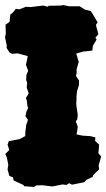

<svg xmlns="http://www.w3.org/2000/svg" viewBox="-36 -713 422 763"><path d="M99 30 60 27 57 22 18 4 16 -8 1 -14 -6 -40 -3 -58 -9 -88 -15 -101 1 -117 -6 -138 -1 -152 41 -160 64 -172 65 -192 67 -205 68 -217 72 -227 75 -237 65 -251 69 -269 76 -284 73 -291 71 -311 67 -324 73 -333 78 -342 73 -357 70 -365 72 -384 68 -395 69 -416 76 -431 71 -445 67 -456 70 -468 72 -478 74 -490 34 -501 12 -499 2 -504 -10 -523 -9 -532 -16 -565 -13 -579 -14 -615 2 -626 5 -655 16 -664 27 -678 41 -676 67 -686 87 -685 119 -689 136 -691 155 -686 156 -690 207 -691 215 -693 239 -688H281L301 -675L325 -669L335 -653L352 -624L345 -614L355 -577L343 -563L348 -556L333 -531L331 -512L294 -508L267 -500L271 -486L277 -467L273 -454L268 -435L269 -425L266 -411L278 -393V-383L277 -372L274 -363L270 -350L268 -330V-317L267 -302L268 -290L270 -277L273 -256L271 -239L265 -230L269 -221L273 -209L271 -194L268 -179L292 -174L323 -172L343 -167L342 -153L358 -138L355 -104L366 -91L356 -56L358 -40L335 -18L332 -10L307 2L299 11L250 21L239 15L228 22L213 20L172 28L131 23L108 24Z"/></svg>

Font: Winky Rough Black
Style: Regular
Weight: 900
Designer: Simon Atzbach
Foundry: typofactur
Version: Version 1.206; ttfautohint (v1.8.4.7-5d5b)